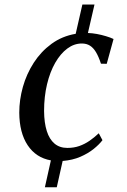

<svg xmlns="http://www.w3.org/2000/svg" viewBox="-20 -688 550 832"><path d="M174.5 123.5 200.5 7Q136 -4.5 100 -58.5Q64 -112.5 63.5 -200Q63.5 -255.5 79.2 -311.5Q95 -367.5 126.2 -416Q157.5 -464.5 203.2 -498Q249 -531.5 308 -541.5L337 -668.5H389.5L361 -545Q379 -544.5 399.5 -540.8Q420 -537 439.2 -531.2Q458.5 -525.5 472 -519L442.5 -411.5L417.5 -412Q407.5 -442.5 396 -461.8Q384.5 -481 369.8 -490.2Q355 -499.5 334.5 -499.5Q301 -499.5 271.5 -477.5Q242 -455.5 219.2 -415.8Q196.5 -376 183.8 -322.8Q171 -269.5 171 -206.5Q171.5 -155.5 182.8 -120Q194 -84.5 216.2 -65.8Q238.5 -47 272 -47Q300 -47 323.5 -55.2Q347 -63.5 367.8 -77.8Q388.5 -92 408 -110.5L424 -80.5Q410 -62 385.8 -42.5Q361.5 -23 328 -8.5Q294.5 6 251.5 9.5L226 123.5Z"/></svg>

Font: Merriweather 72pt
Style: Italic
Weight: 400
Italic angle: -7.8°
Version: Version 2.101